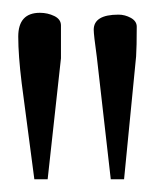

<svg xmlns="http://www.w3.org/2000/svg" viewBox="-20 -715 255 303"><path d="M34.2 -432.1 14.2 -584Q8.8 -627.9 8.8 -657.2Q8.8 -694.8 43 -694.8Q55.2 -694.8 65.7 -689.7Q76.2 -684.6 76.2 -674.8V-623L55.2 -432.1ZM154.8 -432.1 132.8 -625Q127.9 -660.2 127.9 -668Q127.9 -691.9 167 -691.9Q177.2 -691.9 186.5 -686.8Q195.8 -681.6 195.8 -672.9Q195.8 -641.1 194.8 -626L175.8 -432.1Z"/></svg>

Font: Aref Ruqaa
Style: Regular
Weight: 400
Designer: Abdoulla Aref
Version: Version 0.7